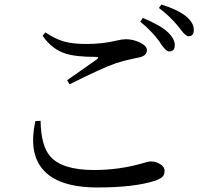

<svg xmlns="http://www.w3.org/2000/svg" viewBox="-20 -823 888 847"><path d="M411 4Q234 4 167 -78Q106 -151 136 -289L159 -290Q161 -180 201 -134Q253 -73 395 -73Q506 -73 610 -103Q636 -111 644 -111Q667 -111 685 -100Q706 -88 706 -70Q706 -53 697.5 -44Q689 -35 665 -26Q573 4 411 4ZM287 -451 276 -469Q334 -509 407 -561Q421 -572 403 -572Q313 -572 268 -587Q209 -606 168 -665L180 -680Q227 -649 266 -639Q303 -629 361 -629Q433 -629 494 -644Q521 -650 535 -650Q566 -650 596 -636Q628 -621 628 -602Q628 -576 591 -569Q585 -568 571 -565Q524 -555 491 -544Q432 -524 287 -451ZM726 -596Q712 -596 688 -632Q685 -637 684 -639Q644 -692 599 -727L610 -744Q691 -710 721.5 -680Q752 -650 751 -623Q751 -596 726 -596ZM812 -663Q800 -663 779 -690Q771 -701 766 -707Q729 -752 681 -788L692 -803Q766 -780 802 -750Q835 -722 835 -691Q835 -663 812 -663Z"/></svg>

Font: GenRyuMin TW M
Style: Regular
Weight: 500
Version: Version 1.501;PS 1;hotconv 16.6.51;makeotf.lib2.5.65220